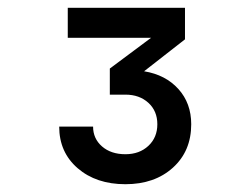

<svg xmlns="http://www.w3.org/2000/svg" viewBox="-20 -850 640 493"><path d="M302 -377Q227 -377 179.5 -418Q132 -459 132 -525H219Q219 -494 242 -474Q265 -454 302 -454Q338 -454 361 -475.5Q384 -497 384 -531Q384 -565 361 -586Q338 -607 302 -607H262V-674L368 -753H154V-830H455V-749L350 -667Q405 -658 438 -621.5Q471 -585 471 -531Q471 -462 424 -419.5Q377 -377 302 -377Z"/></svg>

Font: JetBrains Mono NL
Style: Bold
Weight: 700
Monospace: yes
Designer: Philipp Nurullin, Konstantin Bulenkov
Foundry: JetBrains
Version: Version 2.305; ttfautohint (v1.8.4.7-5d5b)